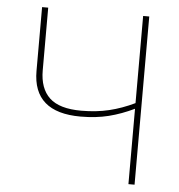

<svg xmlns="http://www.w3.org/2000/svg" viewBox="-52 -763 756 812"><g transform="rotate(5 326.5 -357.0)"><path d="M523 0V-320Q469 -294 415.5 -280.5Q362 -267 296 -267Q94 -267 94 -443V-714H120V-448Q120 -371 162 -331.5Q204 -292 297 -292Q361 -292 415 -305Q469 -318 523 -344V-714H549V0Z"/></g></svg>

Font: Noto Sans UI Thin
Style: Regular
Weight: 250
Designer: Monotype Design Team
Foundry: Monotype Imaging Inc.
Version: Version 1.001